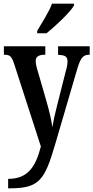

<svg xmlns="http://www.w3.org/2000/svg" viewBox="-20 -786 505 1038"><path d="M181 -619V-606H231C283 -647 360 -721 380 -756V-766H261C245 -721 208 -666 181 -619ZM24 181V232H36C194 232 222 185 278 -5L399 -418C417 -477 432 -490 462 -490H465V-536H294V-490L298 -489C330 -488 345 -481 345 -455C345 -438 341 -417 335 -399L286 -205C276 -166 269 -133 263 -98C259 -129 249 -177 232 -236L186 -395C178 -420 173 -441 173 -457C173 -476 185 -490 221 -490H225V-536H1V-490H5C33 -490 43 -482 57 -439L201 6C173 114 132 181 24 181Z"/></svg>

Font: Noto Serif Lao ExtraCondensed SemiBold
Style: Regular
Weight: 600
Width: 2
Designer: Monotype Design Team
Foundry: Monotype Imaging Inc.
Version: Version 2.003